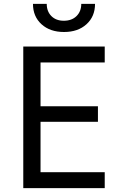

<svg xmlns="http://www.w3.org/2000/svg" viewBox="-20 -970 640 990"><path d="M100 0V-730H520V-648H189V-422H485V-342H189V-82H520V0ZM310 -805Q238 -805 194 -845Q150 -885 150 -950H221Q221 -911 245 -887Q269 -863 309 -863Q350 -863 374.5 -887Q399 -911 399 -950H470Q470 -885 426 -845Q382 -805 310 -805Z"/></svg>

Font: JetBrainsMonoNL NF
Style: Regular
Weight: 400
Designer: Philipp Nurullin, Konstantin Bulenkov
Foundry: JetBrains
Version: Version 2.304; ttfautohint (v1.8.4.7-5d5b);Nerd Fonts 3.2.1